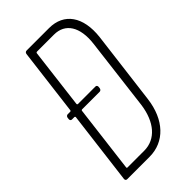

<svg xmlns="http://www.w3.org/2000/svg" viewBox="-218 -764 829 829"><g transform="rotate(-45 196.0 -350.0)"><path d="M260 -700H123C117 -700 113 -696 112 -690L74 -384C74 -382 72 -380 70 -380H54C49 -380 44 -376 43 -370L42 -361C42 -355 45 -351 51 -351H66C68 -351 70 -349 70 -347L28 -10C28 -4 31 0 37 0H174C265 0 331 -69 345 -182L387 -518C400 -631 351 -700 260 -700ZM307 -182C294 -91 246 -36 178 -35H73C71 -35 70 -37 70 -39L108 -347C108 -349 110 -351 112 -351H220C225 -351 230 -355 231 -361L232 -370C232 -376 229 -380 223 -380H116C114 -380 112 -382 112 -384L146 -661C146 -663 149 -665 151 -665H255C324 -665 359 -609 348 -517Z"/></g></svg>

Font: Barlow Condensed ExtraLight
Style: Italic
Weight: 275
Width: 3
Italic angle: -7°
Designer: Jeremy Tribby
Foundry: Tribby Type
Version: Version 1.422;hotconv 1.0.109;makeotfexe 2.5.65596